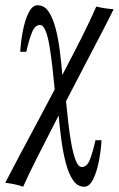

<svg xmlns="http://www.w3.org/2000/svg" viewBox="-20 -475 452 730"><path d="M346 -450Q363 -446 379.5 -443.5Q396 -441 412 -440Q397 -409 368.5 -354Q340 -299 304 -230.5Q268 -162 231 -90Q235 -49 240 -5.5Q245 38 252 75.5Q259 113 268.5 136.5Q278 160 291 160Q311 160 322 131.5Q333 103 343 58H366Q364 96 356 137.5Q348 179 334 207Q320 235 300 235Q275 235 258 210.5Q241 186 230.5 146Q220 106 213.5 58.5Q207 11 203 -36Q159 49 122 122.5Q85 196 68 235Q55 230 36.5 226Q18 222 0 220Q21 179 51.5 121.5Q82 64 117.5 -2Q153 -68 188 -135Q184 -178 179 -221.5Q174 -265 168 -301Q162 -337 153 -358.5Q144 -380 132 -380Q113 -380 101.5 -351.5Q90 -323 80 -278H57Q59 -317 67 -358Q75 -399 89 -427Q103 -455 123 -455Q148 -455 164 -432Q180 -409 190.5 -370.5Q201 -332 207 -285Q213 -238 217 -190Q257 -266 291.5 -334.5Q326 -403 346 -450Z"/></svg>

Font: Bona Nova SC
Style: Italic
Weight: 400
Italic angle: -4°
Designer: Mateusz Machalski
Foundry: Capitalics
Version: Version 4.001; ttfautohint (v1.8.4.7-5d5b)